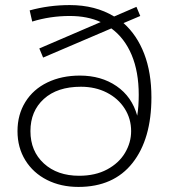

<svg xmlns="http://www.w3.org/2000/svg" viewBox="-20 -732 667 757"><path d="M577 -348Q577 -184 502.5 -89.5Q428 5 289 5Q220 5 165.5 -22.5Q111 -50 80 -100Q49 -150 49 -215Q49 -280 80 -330Q111 -380 167 -407Q223 -434 295 -434Q379 -434 439.5 -392.5Q500 -351 521 -276Q527 -312 527 -358Q527 -449 499 -515.5Q471 -582 419 -620L150 -505L135 -541L377 -645Q325 -669 255 -669Q178 -669 107 -647L97 -691Q173 -712 255 -712Q356 -712 430 -667L518 -705L533 -669L467 -641Q520 -594 548.5 -520Q577 -446 577 -348ZM497 -215Q497 -264 471.5 -304Q446 -344 401 -367Q356 -390 299 -390Q206 -390 153 -342Q100 -294 100 -215Q100 -136 153 -87.5Q206 -39 292 -39Q356 -39 402.5 -64Q449 -89 473 -129.5Q497 -170 497 -215Z"/></svg>

Font: Idrija Light
Style: Regular
Weight: 300
Designer: Julieta Ulanovsky
Foundry: Julieta Ulanovsky
Version: Version 7.200